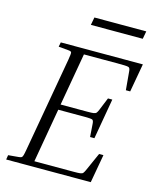

<svg xmlns="http://www.w3.org/2000/svg" viewBox="-125 -940 833 1026"><g transform="rotate(15 291.5 -427.5)"><path d="M505 -157 477 0H9L13 -25L69 -30Q80 -31 85 -33.5Q90 -36 93 -46Q96 -56 100 -79L192 -601Q198 -636 196 -642.5Q194 -649 179 -650L124 -655L129 -680H583L555 -523H531L522 -624Q521 -641 514.5 -645.5Q508 -650 473 -650H265L214 -359H362Q386 -359 396.5 -360.5Q407 -362 411.5 -367.5Q416 -373 421 -385L450 -456H474L435 -232H411L406 -303Q405 -321 398.5 -325Q392 -329 357 -329H209L157 -30H377Q401 -30 411.5 -31.5Q422 -33 426.5 -39Q431 -45 436 -56L481 -157ZM555 -855 547 -812H260L268 -855Z"/></g></svg>

Font: Inria Serif Light
Style: Italic
Weight: 300
Italic angle: -10°
Designer: Black Foundry Team
Foundry: Black Foundry
Version: Version 1.000; ttfautohint (v1.8.3)